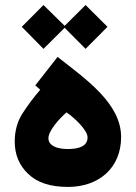

<svg xmlns="http://www.w3.org/2000/svg" viewBox="-20 -739 536 757"><path d="M138.7 -385.3C111.3 -353.5 87.9 -321.8 67.9 -290.5C47.9 -258.8 38.1 -222.2 38.1 -180.7C38.1 -129.4 55.7 -86.9 91.3 -53.2C126.5 -19 178.7 -2 248 -2C369.1 -2 457.5 -76.2 457.5 -198.7C457.5 -330.6 320.8 -425.3 207 -514.6L119.1 -402.3ZM325.2 -197.3C325.2 -165.5 296.9 -151.4 247.6 -151.4C202.1 -151.4 170.9 -165.5 170.9 -194.3C170.9 -223.1 213.4 -271 242.2 -295.9C276.9 -272 325.2 -225.1 325.2 -197.3ZM65.9 -633.3 151.4 -546.4 234.9 -629.4 317.4 -546.4 403.8 -633.3 317.4 -719.2 234.9 -637.2 151.4 -719.2Z"/></svg>

Font: Vazirmatn Black
Style: Regular
Weight: 900
Designer: Saber Rastikerdar
Foundry: Saber Rastikerdar
Version: Version 33.003